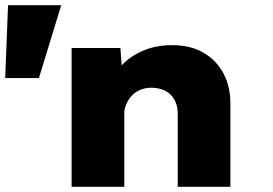

<svg xmlns="http://www.w3.org/2000/svg" viewBox="-93 -720 1051 740"><path d="M-73 -419 -62 -700H143L57 -419ZM183 0V-535H371L381 -401L333 -388Q343 -432 375.5 -467.5Q408 -503 458 -524.5Q508 -546 570 -546Q641 -546 691 -517Q741 -488 768 -437.5Q795 -387 795 -321V0H592V-281Q592 -312 580 -334.5Q568 -357 546 -369Q524 -381 492 -382Q466 -382 446 -373Q426 -364 413 -349Q400 -334 393 -317Q386 -300 386 -284V0H285Q238 0 212.5 0Q187 0 183 0Z"/></svg>

Font: Lexend Mega Black
Style: Regular
Weight: 900
Version: Version 1.007